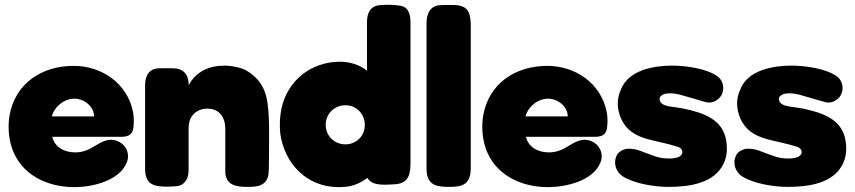

<svg xmlns="http://www.w3.org/2000/svg" viewBox="-20 -770 3517 790"><path d="M283 -499C152 -499 42 -427 19 -294C12 -249 15 -205 29 -161C67 -50 175 0 286 0C358 0 470 -25 501 -100C513 -126 506 -158 484 -177C470 -189 453 -195 436 -195C428 -195 419 -193 410 -190C393 -184 377 -173 361 -164C338 -150 314 -143 290 -143C247 -143 206 -162 195 -207H480C484 -207 488 -207 492 -208C516 -210 527 -225 529 -247C532 -268 531 -290 527 -311C503 -428 398 -499 283 -499ZM367 -291H193C206 -335 246 -364 287 -364C326 -364 367 -332 367 -291Z M577 -77C577 -7 616 -2 672 -2C683 -2 695 -3 706 -4C721 -5 733 -11 742 -23C754 -36 756 -57 756 -74V-242C756 -246 756 -251 757 -255C760 -296 792 -323 833 -323C883 -323 907 -287 907 -240V-74C907 -69 907 -65 907 -60C910 -6 956 -1 999 -1C1033 -1 1069 -3 1082 -41C1085 -52 1086 -63 1086 -74C1087 -109 1087 -145 1087 -180C1087 -230 1088 -237 1086 -285C1082 -373 1071 -434 992 -481C980 -487 966 -492 952 -494C936 -498 920 -500 904 -500C841 -500 786 -476 756 -419V-424C756 -464 733 -489 693 -489C674 -489 655 -490 636 -489C593 -489 577 -458 577 -419Z M1138 -323C1131 -289 1130 -256 1133 -222C1150 -95 1244 0 1373 0C1424 0 1452 -10 1492 -38C1511 -1 1575 -11 1608 -12C1666 -17 1669 -60 1669 -107V-678C1669 -711 1661 -743 1623 -747C1595 -751 1573 -751 1546 -749C1503 -747 1490 -716 1490 -678V-479C1459 -504 1419 -516 1379 -516C1260 -516 1163 -439 1138 -323ZM1320 -256C1320 -302 1356 -337 1402 -337C1446 -337 1481 -301 1481 -257C1482 -211 1446 -176 1401 -176C1358 -176 1321 -208 1320 -256Z M1735 -675V-77C1735 -8 1774 -1 1830 -1C1887 -1 1917 -14 1917 -80V-654C1917 -672 1917 -691 1912 -709C1907 -730 1892 -743 1870 -747C1866 -748 1860 -749 1856 -749C1836 -750 1815 -750 1796 -749C1751 -749 1735 -715 1735 -675Z M2232 -499C2101 -499 1991 -427 1968 -294C1961 -249 1964 -205 1978 -161C2016 -50 2124 0 2235 0C2307 0 2419 -25 2450 -100C2462 -126 2455 -158 2433 -177C2419 -189 2402 -195 2385 -195C2377 -195 2368 -193 2359 -190C2342 -184 2326 -173 2310 -164C2287 -150 2263 -143 2239 -143C2196 -143 2155 -162 2144 -207H2429C2433 -207 2437 -207 2441 -208C2465 -210 2476 -225 2478 -247C2481 -268 2480 -290 2476 -311C2452 -428 2347 -499 2232 -499ZM2316 -291H2142C2155 -335 2195 -364 2236 -364C2275 -364 2316 -332 2316 -291Z M2794 -323C2774 -327 2755 -329 2735 -332C2720 -335 2699 -340 2695 -356C2691 -368 2698 -376 2708 -381C2716 -385 2727 -386 2737 -386C2751 -386 2764 -384 2776 -381C2811 -371 2845 -361 2880 -351C2886 -349 2893 -348 2898 -348C2913 -348 2926 -354 2938 -365C2964 -390 2961 -435 2932 -456C2886 -489 2800 -500 2745 -500C2670 -500 2566 -482 2535 -402C2517 -363 2518 -323 2535 -283C2556 -235 2594 -212 2643 -198C2683 -187 2725 -180 2765 -167C2771 -166 2777 -163 2782 -158C2788 -151 2790 -142 2784 -134C2776 -121 2757 -120 2743 -118C2722 -117 2701 -119 2681 -125C2657 -133 2634 -142 2610 -151C2597 -155 2584 -158 2570 -158C2564 -158 2557 -158 2551 -156C2535 -151 2522 -142 2516 -127C2503 -97 2515 -62 2543 -44C2591 -14 2673 -1 2731 -1C2813 -1 2919 -14 2958 -98C2972 -128 2973 -159 2968 -192C2953 -281 2872 -306 2794 -323Z M3285 -323C3265 -327 3246 -329 3226 -332C3211 -335 3190 -340 3186 -356C3182 -368 3189 -376 3199 -381C3207 -385 3218 -386 3228 -386C3242 -386 3255 -384 3267 -381C3302 -371 3336 -361 3371 -351C3377 -349 3384 -348 3389 -348C3404 -348 3417 -354 3429 -365C3455 -390 3452 -435 3423 -456C3377 -489 3291 -500 3236 -500C3161 -500 3057 -482 3026 -402C3008 -363 3009 -323 3026 -283C3047 -235 3085 -212 3134 -198C3174 -187 3216 -180 3256 -167C3262 -166 3268 -163 3273 -158C3279 -151 3281 -142 3275 -134C3267 -121 3248 -120 3234 -118C3213 -117 3192 -119 3172 -125C3148 -133 3125 -142 3101 -151C3088 -155 3075 -158 3061 -158C3055 -158 3048 -158 3042 -156C3026 -151 3013 -142 3007 -127C2994 -97 3006 -62 3034 -44C3082 -14 3164 -1 3222 -1C3304 -1 3410 -14 3449 -98C3463 -128 3464 -159 3459 -192C3444 -281 3363 -306 3285 -323Z"/></svg>

Font: Periwinkle
Style: Bold
Weight: 700
Version: Version 2.001